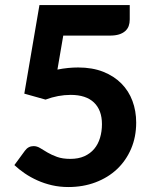

<svg xmlns="http://www.w3.org/2000/svg" viewBox="-20 -746 620 774"><path d="M211.5 -465.5Q234 -470 254.8 -472Q275.5 -474 295 -474Q352 -474 395.8 -456.8Q439.5 -439.5 469.2 -409.5Q499 -379.5 514 -339Q529 -298.5 529 -252Q529 -194 508.5 -146.2Q488 -98.5 451.8 -64.2Q415.5 -30 365.2 -11Q315 8 255.5 8Q221 8 189.5 0.8Q158 -6.5 130.8 -18.8Q103.5 -31 80 -47Q56.5 -63 38 -80.5L80.5 -138.5Q94 -157 115.5 -157Q129 -157 142 -149Q155 -141 171.5 -131.2Q188 -121.5 210 -113.5Q232 -105.5 263.5 -105.5Q296 -105.5 320 -116.2Q344 -127 359.8 -145.8Q375.5 -164.5 383.2 -190.2Q391 -216 391 -245.5Q391 -302 358.8 -332.8Q326.5 -363.5 265 -363.5Q214.5 -363.5 163.5 -344.5L78 -368.5L139 -725.5H503V-667.5Q503 -653 498.8 -641.2Q494.5 -629.5 484.8 -620.8Q475 -612 459.8 -607.2Q444.5 -602.5 422.5 -602.5H235Z"/></svg>

Font: LatoLatin Heavy
Style: Regular
Weight: 800
Designer: Lukasz Dziedzic with Adam Twardoch and Botio Nikoltchev
Foundry: tyPoland Lukasz Dziedzic
Version: Version 2.015; 2015-08-06; http://www.latofonts.com/